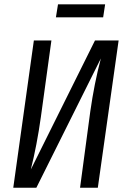

<svg xmlns="http://www.w3.org/2000/svg" viewBox="-20 -877 592 897"><path d="M461.9 -795.9H241.2L251 -856.9H471.2ZM534.2 -688 437 0H354L401.9 -356.9Q420.4 -487.3 451.2 -604L149.9 0H42L138.2 -688H220.2L170.9 -330.1Q152.8 -200.2 124 -85L423.8 -688Z"/></svg>

Font: Fira Sans Compressed Book
Style: Italic
Weight: 350
Width: 3
Italic angle: -8°
Designer: Carrois Corporate & Edenspiekermann AG
Foundry: Carrois Corporate GbR & Edenspiekermann AG
Version: Version 4.203;PS 004.203;hotconv 1.0.88;makeotf.lib2.5.64775